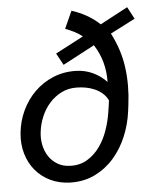

<svg xmlns="http://www.w3.org/2000/svg" viewBox="-53 -788 694 844"><g transform="rotate(-5 293.5 -366.0)"><path d="M458 -627Q497.1 -551.8 507.6 -472.7Q518.1 -393.6 507.3 -310.1L503.4 -279.3Q496.1 -223.6 474.4 -171.1Q452.6 -118.7 417.2 -77.9Q381.8 -37.1 333 -12.9Q284.2 11.2 222.7 9.8Q174.3 8.3 135.5 -10.5Q96.7 -29.3 70.3 -61Q43.9 -92.8 31.7 -134.8Q19.5 -176.8 23.9 -224.1Q28.8 -276.9 50.5 -323.5Q72.3 -370.1 107.4 -404.8Q142.6 -439.5 189.2 -459Q235.8 -478.5 290.5 -477.1Q330.1 -476.1 364.3 -460.2Q398.4 -444.3 424.8 -416.5Q425.8 -460.9 414.6 -502.9Q403.3 -544.9 378.9 -582.5L238.8 -508.3L210.4 -560.5L334 -625.5Q316.9 -639.2 298.3 -648.4Q279.8 -657.7 259.3 -665.5L293.9 -742.2Q329.1 -731 359.9 -713.6Q390.6 -696.3 417 -671.4L539.1 -736.3L567.4 -683.1ZM423.8 -335.4Q414.6 -354.5 399.4 -367.4Q384.3 -380.4 365.7 -388.4Q347.2 -396.5 326.7 -400.1Q306.2 -403.8 286.6 -403.8Q249.5 -404.3 219.2 -388.9Q189 -373.5 166.5 -348.1Q144 -322.8 130.4 -290.3Q116.7 -257.8 112.8 -224.1Q108.9 -194.8 114.5 -166.5Q120.1 -138.2 134.8 -115.7Q149.4 -93.3 173.1 -78.9Q196.8 -64.5 229 -63.5Q272.5 -62 304.9 -81.8Q337.4 -101.6 360.1 -133.3Q382.8 -165 396.2 -203.6Q409.7 -242.2 415.5 -278.8L420.4 -310.1Z"/></g></svg>

Font: Roboto Mono
Style: Italic
Weight: 400
Designer: Google
Version: Version 2.000985; 2015; ttfautohint (v1.3)